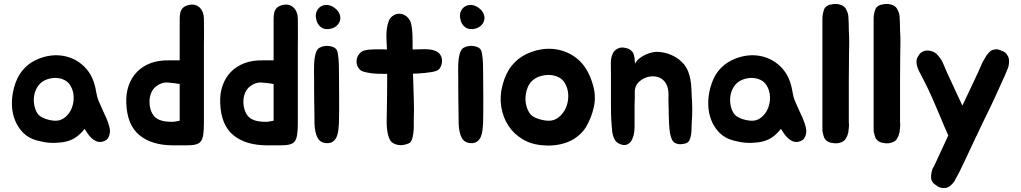

<svg xmlns="http://www.w3.org/2000/svg" viewBox="-20 -639 5143 967"><path d="M157 -335Q187 -350 220 -356.5Q253 -363 285.5 -359.5Q318 -356 348 -342.5Q378 -329 404 -304Q430 -278 444 -247Q458 -216 464 -178Q468 -152 477 -130Q486 -108 496.5 -86Q507 -64 516.5 -42Q526 -20 532 4Q537 27 528.5 48.5Q520 70 494 75Q479 78 465.5 72.5Q452 67 441 56.5Q430 46 421.5 33.5Q413 21 406 10Q383 40 356 56.5Q329 73 291 78Q259 82 230 80Q201 78 168 69Q125 58 97.5 30.5Q70 3 55.5 -33.5Q41 -70 40 -112Q39 -154 50 -195Q64 -249 92 -283Q120 -317 157 -335ZM182 -218Q168 -204 160 -185Q152 -166 150.5 -145Q149 -124 154 -103Q159 -82 170 -66Q180 -52 204 -42.5Q228 -33 254 -31Q284 -29 306.5 -47Q329 -65 340.5 -92.5Q352 -120 351 -151.5Q350 -183 334 -209Q322 -228 302.5 -237Q283 -246 261 -246.5Q239 -247 217.5 -239.5Q196 -232 182 -218Z M927 -613Q946 -618 960.5 -614.5Q975 -611 985.5 -601Q996 -591 1001.5 -576Q1007 -561 1007 -543Q1008 -493 1007.5 -465Q1007 -437 1007 -416V-109Q1007 -55 1007 -19Q1007 17 1003.5 39.5Q1000 62 991.5 73Q983 84 966 88.5Q949 93 921.5 93Q894 93 853 93Q745 93 682.5 42Q620 -9 616 -120Q614 -168 628 -208Q642 -248 669.5 -276.5Q697 -305 737.5 -320.5Q778 -336 830 -335H885V-514Q885 -530 885 -545.5Q885 -561 888 -574.5Q891 -588 900 -598Q909 -608 927 -613ZM753 -58Q774 -29 829 -26Q840 -25 850 -25.5Q860 -26 868 -28Q877 -29 885 -31V-216Q850 -222 821.5 -223.5Q793 -225 765 -203Q750 -191 742 -172.5Q734 -154 733 -133.5Q732 -113 737 -93Q742 -73 753 -58Z M1400 -613Q1419 -618 1433.5 -614.5Q1448 -611 1458.5 -601Q1469 -591 1474.5 -576Q1480 -561 1480 -543Q1481 -493 1480.5 -465Q1480 -437 1480 -416V-109Q1480 -55 1480 -19Q1480 17 1476.5 39.5Q1473 62 1464.5 73Q1456 84 1439 88.5Q1422 93 1394.5 93Q1367 93 1326 93Q1218 93 1155.5 42Q1093 -9 1089 -120Q1087 -168 1101 -208Q1115 -248 1142.5 -276.5Q1170 -305 1210.5 -320.5Q1251 -336 1303 -335H1358V-514Q1358 -530 1358 -545.5Q1358 -561 1361 -574.5Q1364 -588 1373 -598Q1382 -608 1400 -613ZM1226 -58Q1247 -29 1302 -26Q1313 -25 1323 -25.5Q1333 -26 1341 -28Q1350 -29 1358 -31V-216Q1323 -222 1294.5 -223.5Q1266 -225 1238 -203Q1223 -191 1215 -172.5Q1207 -154 1206 -133.5Q1205 -113 1210 -93Q1215 -73 1226 -58Z M1687 -293Q1687 -265 1687.5 -230Q1688 -195 1688 -157.5Q1688 -120 1688 -83.5Q1688 -47 1687 -16Q1686 -1 1684 16.5Q1682 34 1676 49Q1670 64 1657.5 73.5Q1645 83 1624 82Q1593 80 1579.5 55Q1566 30 1564 -15Q1564 -38 1563.5 -68Q1563 -98 1562.5 -129Q1562 -160 1562 -189.5Q1562 -219 1562 -243Q1562 -257 1561.5 -277Q1561 -297 1562 -318Q1563 -339 1567 -358.5Q1571 -378 1580 -391Q1587 -399 1600 -403.5Q1613 -408 1627.5 -408Q1642 -408 1655.5 -403Q1669 -398 1675 -389Q1679 -383 1681 -372Q1683 -361 1684.5 -347.5Q1686 -334 1686.5 -319.5Q1687 -305 1687 -293ZM1649 -495Q1618 -487 1597.5 -501.5Q1577 -516 1572 -545Q1568 -566 1575 -582Q1582 -598 1596 -606.5Q1610 -615 1628 -614Q1646 -613 1664 -600Q1681 -588 1688.5 -572Q1696 -556 1693.5 -541Q1691 -526 1680 -513.5Q1669 -501 1649 -495Z M2202 -355Q2210 -336 2203.5 -313Q2197 -290 2180 -283Q2171 -279 2156 -276.5Q2141 -274 2123.5 -272Q2106 -270 2089 -269Q2072 -268 2060 -268Q2061 -238 2062 -206.5Q2063 -175 2064 -145Q2065 -115 2065 -87.5Q2065 -60 2064 -38Q2064 -23 2064 -3.5Q2064 16 2061.5 34Q2059 52 2054 65.5Q2049 79 2039 83Q2008 96 1982.5 90.5Q1957 85 1946 69Q1938 56 1934 38.5Q1930 21 1928.5 2.5Q1927 -16 1927.5 -33.5Q1928 -51 1928 -64Q1929 -106 1929.5 -159.5Q1930 -213 1930 -267H1915Q1903 -267 1884.5 -267.5Q1866 -268 1847.5 -270.5Q1829 -273 1813 -277.5Q1797 -282 1790 -291Q1779 -304 1776.5 -319Q1774 -334 1778.5 -347.5Q1783 -361 1793 -371.5Q1803 -382 1816 -385Q1834 -390 1867 -390.5Q1900 -391 1929 -390Q1928 -400 1928 -409.5Q1928 -419 1927 -428Q1926 -440 1926 -458.5Q1926 -477 1928.5 -495.5Q1931 -514 1937 -530.5Q1943 -547 1954 -556Q1969 -568 1984.5 -569.5Q2000 -571 2013.5 -565Q2027 -559 2036.5 -547.5Q2046 -536 2050 -522Q2053 -510 2055 -493.5Q2057 -477 2057.5 -459Q2058 -441 2058 -423Q2058 -405 2058 -390H2068Q2083 -390 2103 -391Q2123 -392 2142.5 -390Q2162 -388 2178 -380.5Q2194 -373 2202 -355Z M2413 -293Q2413 -265 2413.5 -230Q2414 -195 2414 -157.5Q2414 -120 2414 -83.5Q2414 -47 2413 -16Q2412 -1 2410 16.5Q2408 34 2402 49Q2396 64 2383.5 73.5Q2371 83 2350 82Q2319 80 2305.5 55Q2292 30 2290 -15Q2290 -38 2289.5 -68Q2289 -98 2288.5 -129Q2288 -160 2288 -189.5Q2288 -219 2288 -243Q2288 -257 2287.5 -277Q2287 -297 2288 -318Q2289 -339 2293 -358.5Q2297 -378 2306 -391Q2313 -399 2326 -403.5Q2339 -408 2353.5 -408Q2368 -408 2381.5 -403Q2395 -398 2401 -389Q2405 -383 2407 -372Q2409 -361 2410.5 -347.5Q2412 -334 2412.5 -319.5Q2413 -305 2413 -293ZM2375 -495Q2344 -487 2323.5 -501.5Q2303 -516 2298 -545Q2294 -566 2301 -582Q2308 -598 2322 -606.5Q2336 -615 2354 -614Q2372 -613 2390 -600Q2407 -588 2414.5 -572Q2422 -556 2419.5 -541Q2417 -526 2406 -513.5Q2395 -501 2375 -495Z M2630 -366Q2663 -382 2699 -389Q2735 -396 2770.5 -392Q2806 -388 2839.5 -373Q2873 -358 2901 -331Q2924 -308 2941 -275.5Q2958 -243 2966 -212Q2983 -157 2971 -101Q2959 -45 2930 3Q2916 25 2895.5 42.5Q2875 60 2852 71Q2822 85 2787 90.5Q2752 96 2719 93Q2659 90 2613.5 63Q2568 36 2540.5 -6Q2513 -48 2504.5 -101.5Q2496 -155 2511 -211Q2527 -271 2557.5 -308.5Q2588 -346 2630 -366ZM2660 -232Q2645 -218 2637 -197Q2629 -176 2627 -153.5Q2625 -131 2630.5 -108.5Q2636 -86 2648 -68Q2658 -53 2684 -43Q2710 -33 2738 -31Q2770 -29 2794 -48.5Q2818 -68 2830.5 -97Q2843 -126 2842 -160Q2841 -194 2824 -222Q2812 -242 2790.5 -251.5Q2769 -261 2745.5 -261.5Q2722 -262 2699 -254.5Q2676 -247 2660 -232Z M3057 -271Q3057 -294 3056.5 -320Q3056 -346 3065 -367Q3073 -386 3091.5 -394.5Q3110 -403 3128 -398Q3146 -395 3156 -387Q3166 -379 3170.5 -368.5Q3175 -358 3176 -344.5Q3177 -331 3178 -318Q3188 -336 3203 -347Q3218 -358 3234 -365Q3250 -372 3264.5 -375Q3279 -378 3287 -378Q3325 -378 3362.5 -361.5Q3400 -345 3425 -315Q3439 -297 3446.5 -277.5Q3454 -258 3457.5 -237Q3461 -216 3462 -194.5Q3463 -173 3464 -151Q3469 -87 3464 -24Q3463 -11 3463 6Q3463 23 3460.5 39.5Q3458 56 3451.5 68.5Q3445 81 3430 84Q3409 89 3395.5 86.5Q3382 84 3374 77Q3366 70 3362 59Q3358 48 3355 34Q3353 23 3351.5 8.5Q3350 -6 3349.5 -21Q3349 -36 3348.5 -50.5Q3348 -65 3348 -77Q3348 -96 3347 -119Q3346 -142 3347 -162Q3347 -209 3322.5 -233.5Q3298 -258 3256 -254Q3224 -250 3200 -228.5Q3176 -207 3177 -173Q3177 -160 3177 -149Q3177 -138 3176.5 -127Q3176 -116 3176 -103Q3176 -90 3176 -74Q3176 -41 3176 -4.5Q3176 32 3167 55Q3159 79 3140 88Q3121 97 3095 83Q3084 77 3077.5 66.5Q3071 56 3067.5 44Q3064 32 3063 19.5Q3062 7 3061 -4Q3058 -37 3057.5 -65.5Q3057 -94 3057 -127Z M3664 -335Q3694 -350 3727 -356.5Q3760 -363 3792.5 -359.5Q3825 -356 3855 -342.5Q3885 -329 3911 -304Q3937 -278 3951 -247Q3965 -216 3971 -178Q3975 -152 3984 -130Q3993 -108 4003.5 -86Q4014 -64 4023.5 -42Q4033 -20 4039 4Q4044 27 4035.5 48.5Q4027 70 4001 75Q3986 78 3972.5 72.5Q3959 67 3948 56.5Q3937 46 3928.5 33.5Q3920 21 3913 10Q3890 40 3863 56.5Q3836 73 3798 78Q3766 82 3737 80Q3708 78 3675 69Q3632 58 3604.5 30.5Q3577 3 3562.5 -33.5Q3548 -70 3547 -112Q3546 -154 3557 -195Q3571 -249 3599 -283Q3627 -317 3664 -335ZM3689 -218Q3675 -204 3667 -185Q3659 -166 3657.5 -145Q3656 -124 3661 -103Q3666 -82 3677 -66Q3687 -52 3711 -42.5Q3735 -33 3761 -31Q3791 -29 3813.5 -47Q3836 -65 3847.5 -92.5Q3859 -120 3858 -151.5Q3857 -183 3841 -209Q3829 -228 3809.5 -237Q3790 -246 3768 -246.5Q3746 -247 3724.5 -239.5Q3703 -232 3689 -218Z M4255 6Q4254 11 4253.5 15.5Q4253 20 4253 25L4247 46Q4245 50 4244 51L4241 57Q4236 68 4223 75Q4199 87 4172 81Q4155 79 4145 71Q4135 64 4131 54Q4127 44 4125 34Q4122 24 4122 16V-544Q4122 -551 4122.5 -556.5Q4123 -562 4124 -567Q4125 -574 4126.5 -579Q4128 -584 4130 -590Q4133 -600 4141 -606Q4153 -615 4164 -616Q4171 -618 4177 -618.5Q4183 -619 4191 -619Q4205 -619 4223 -611Q4237 -603 4243 -589Q4253 -569 4253 -552Q4254 -542 4254.5 -522Q4255 -502 4255 -492V-488Q4257 -456 4257 -426.5Q4257 -397 4256 -362Q4256 -328 4255.5 -296.5Q4255 -265 4255 -234V-24Q4255 -20 4255.5 -16.5Q4256 -13 4256 -9Q4256 1 4255 6Z M4513 6Q4512 11 4511.5 15.5Q4511 20 4511 25L4505 46Q4503 50 4502 51L4499 57Q4494 68 4481 75Q4457 87 4430 81Q4413 79 4403 71Q4393 64 4389 54Q4385 44 4383 34Q4380 24 4380 16V-544Q4380 -551 4380.5 -556.5Q4381 -562 4382 -567Q4383 -574 4384.5 -579Q4386 -584 4388 -590Q4391 -600 4399 -606Q4411 -615 4422 -616Q4429 -618 4435 -618.5Q4441 -619 4449 -619Q4463 -619 4481 -611Q4495 -603 4501 -589Q4511 -569 4511 -552Q4512 -542 4512.5 -522Q4513 -502 4513 -492V-488Q4515 -456 4515 -426.5Q4515 -397 4514 -362Q4514 -328 4513.5 -296.5Q4513 -265 4513 -234V-24Q4513 -20 4513.5 -16.5Q4514 -13 4514 -9Q4514 1 4513 6Z M5054 -360Q5063 -346 5062 -330Q5062 -307 5054 -290Q5052 -285 5048.5 -277Q5045 -269 5041.5 -260Q5038 -251 5034 -243Q5030 -235 5028 -231L5026 -226Q5012 -195 4999 -166Q4986 -137 4970 -104Q4954 -72 4939.5 -41.5Q4925 -11 4911 18Q4907 26 4904 33.5Q4901 41 4896 49L4848 152Q4835 178 4823.5 203Q4812 228 4798 253Q4795 258 4792.5 262.5Q4790 267 4788 272Q4781 284 4767.5 295.5Q4754 307 4739 308Q4712 310 4692 292Q4680 285 4673 272Q4669 263 4669 249Q4670 243 4670.5 237.5Q4671 232 4672 227Q4674 222 4675 217Q4676 212 4678 209Q4681 201 4683 201L4756 43Q4751 32 4746 20.5Q4741 9 4737 0Q4724 -31 4709.5 -65.5Q4695 -100 4680 -134.5Q4665 -169 4649 -202Q4633 -235 4617 -265Q4611 -275 4606 -286.5Q4601 -298 4598 -309.5Q4595 -321 4596 -333Q4597 -345 4605 -357Q4613 -372 4626 -378.5Q4639 -385 4653.5 -384.5Q4668 -384 4681 -378Q4694 -372 4702 -362Q4719 -344 4729 -322Q4739 -300 4748 -277Q4767 -237 4787 -193Q4807 -149 4827 -107L4879 -217Q4887 -233 4893.5 -248Q4900 -263 4907 -277Q4915 -294 4922.5 -312Q4930 -330 4940 -345Q4942 -349 4944 -352Q4946 -355 4948 -359Q4957 -371 4964 -378Q4969 -382 4972.5 -384.5Q4976 -387 4981 -388Q4988 -390 4994.5 -390.5Q5001 -391 5007 -390Q5017 -387 5031 -381Q5046 -375 5054 -360Z"/></svg>

Font: BM JUA
Style: Regular
Weight: 400
Designer: BONGJIN KIM, JAEHYUN KEUM, JUHEE TAE
Foundry: WOOWA BROTHERS Corporation.
Version: Version 1.100